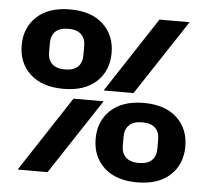

<svg xmlns="http://www.w3.org/2000/svg" viewBox="-51 -754 884 819"><g transform="rotate(5 391.0 -345.0)"><path d="M264 -322H393L181 0H53ZM217 -700Q308 -700 358.5 -653Q409 -606 409 -530Q409 -454 358.5 -407Q308 -360 217 -360Q126 -360 75 -407Q24 -454 24 -530Q24 -606 75 -653Q126 -700 217 -700ZM217 -443Q253 -443 271.5 -460.5Q290 -478 290 -510V-550Q290 -582 271.5 -599.5Q253 -617 217 -617Q180 -617 161.5 -599.5Q143 -582 143 -550V-510Q143 -478 161.5 -460.5Q180 -443 217 -443ZM565 -330Q656 -330 706.5 -283Q757 -236 757 -160Q757 -84 706.5 -37Q656 10 565 10Q474 10 423.5 -37Q373 -84 373 -160Q373 -236 423.5 -283Q474 -330 565 -330ZM600 -690H729L517 -368H389ZM565 -73Q602 -73 620.5 -90.5Q639 -108 639 -140V-180Q639 -212 620.5 -229.5Q602 -247 565 -247Q529 -247 510 -229.5Q491 -212 491 -180V-140Q491 -108 510 -90.5Q529 -73 565 -73Z"/></g></svg>

Font: Mozilla Headline BETA
Style: Bold
Weight: 700
Designer: Studio DRAMA
Foundry: Studio DRAMA
Version: Version 0.100